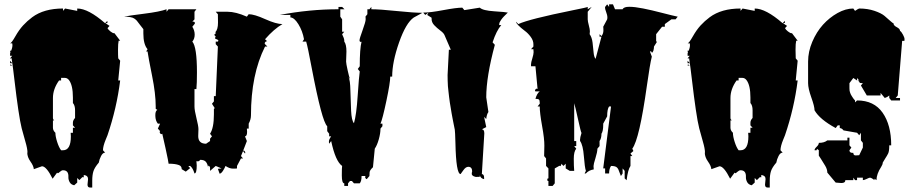

<svg xmlns="http://www.w3.org/2000/svg" viewBox="-20 -777 4148 873"><path d="M219.2 35.6Q190.9 -21 170.9 -21Q169.9 -21 133.8 -7.8Q132.8 -22.5 118.4 -42.7Q104 -63 104 -83H105Q105 -100.6 95.2 -133.8Q85.4 -167 78.6 -193.8Q71.8 -220.7 63.2 -278.3Q54.7 -335.9 46.6 -405.5Q38.6 -475.1 32.7 -512.7L29.3 -510.7L25.9 -511.7L35.6 -523.4H25.9V-535.6H27.3L25.9 -546.9L30.3 -545.9Q36.6 -559.6 36.6 -572.3L35.6 -580.1H26.4Q33.2 -582.5 49.8 -611.8Q66.4 -641.1 85 -661.4Q103.5 -681.6 126.5 -698.7Q179.7 -738.3 266.6 -738.3V-727.5L275.9 -738.3L331.1 -727.5V-738.3Q381.3 -738.3 458 -671.4L467.8 -682.1L468.8 -673.3L460 -671.4L478 -659.2L468.8 -648.9Q471.7 -642.6 481.9 -634.3Q492.2 -626 498.5 -626H500.5L526.4 -591.8H519.5Q516.6 -579.1 516.6 -551.3Q516.6 -523.4 517.6 -511.7L526.4 -501L517.6 -411.1H526.4Q510.7 -285.2 468.8 -162.1Q466.8 -156.7 460.4 -141.6Q448.2 -111.8 448.2 -93.8L458 -83Q447.3 -83 439.5 -67.6Q431.6 -52.2 429.2 -37.6Q410.6 -16.1 405 1Q399.4 18.1 399.4 44.4V75.7H389.6Q377.9 75.7 377.9 62.5L380.4 37.1Q380.4 21 360.8 18.6V29.3L354.5 28.3L340.8 42L331.1 32.2V53.2L317.4 65.4Q302.7 62.5 296.6 51Q290.5 39.6 291 27.8Q292.5 -2.9 266.6 -2.9Q260.3 -2.9 252.7 3.9Q245.1 10.7 243.4 10.7Q241.7 10.7 239.7 7.8ZM266.6 -93.8Q302.2 -93.8 302.2 -157.2Q302.2 -168 301.3 -173.3H311.5V-196.3H321.3L311.5 -207V-219.2Q311.5 -230 321.3 -240.7V-275.4Q321.3 -297.9 311.5 -308.6V-333.5Q311.5 -389.6 293.5 -413.1Q285.6 -422.9 274.9 -422.9H257.8V-411.1H248.5Q220.7 -372.1 220.7 -331.5V-240.7Q220.7 -234.4 226.6 -229.5H220.7V-196.3Q220.7 -183.6 231.9 -173.3Q231.9 -156.2 240 -131.3Q248 -106.4 257.8 -93.8ZM35.6 -489.7H25.9V-501ZM35.6 -479H25.9L27.3 -484.4Z M970.7 -9.3 987.3 -11.2 960.9 -22.5 935.1 0V-15.1Q933.1 -23.4 926.3 -23.4V-14.2Q924.3 -30.8 916.7 -40.5Q909.2 -50.3 890.1 -50.3Q885.7 -43.5 880.1 -43.5Q874.5 -43.5 873 -44.4L874.5 -24.9Q874.5 11.7 864.3 11.7Q856.9 -13.2 844.7 -22.5Q838.4 -22.5 836.4 -21.5L844.7 -12.7L824.7 3.4L806.2 -7.8Q806.2 -22 793.5 -26.4Q777.3 -32.7 746.6 -32.7Q746.6 -38.6 732.7 -102.8Q718.8 -167 717.8 -168.9Q715.8 -167 713.6 -167Q711.4 -167 708.7 -170.2Q706.1 -173.3 706.1 -176Q706.1 -178.7 708 -180.7L697.8 -192.4L708 -214.8H697.8Q687 -227.5 686.3 -250Q685.5 -272.5 695.3 -277.3L688 -282.2V-293Q688 -350.6 671.4 -432.9Q654.8 -515.1 650.9 -543H644.5L650.9 -553.2Q631.8 -575.2 631.8 -625V-644.5Q624 -653.8 615 -666Q606 -678.2 602.1 -682.9Q598.1 -687.5 590.3 -692.9Q578.1 -701.2 543.9 -701.2Q562.5 -705.6 634.8 -714.6Q707 -723.6 737.3 -734.9V-723.6L746.6 -734.9H873L864.3 -723.6V-689L854.5 -678.2Q855 -678.7 858.4 -678.7Q866.2 -678.7 866.2 -671.4Q866.2 -669.4 864.3 -667.5L854.5 -655.3Q865.2 -638.7 865.2 -619.6Q865.2 -600.6 854.5 -587.9Q875.5 -563.5 875.5 -448.2Q875.5 -397.5 873 -372.1H864.3V-293Q864.3 -275.4 873.3 -239.5Q882.3 -203.6 882.3 -189.9L881.3 -158.2Q881.3 -123.5 917 -123.5L935.1 -135.7V-146.5L943.8 -157.2L935.1 -168.9Q952.6 -195.3 952.6 -256.8V-282.2L956.5 -285.2L943.8 -305.2L952.6 -315.9V-339.8H960.9L970.7 -565.4L960.9 -576.2V-587.9H970.7Q972.7 -590.3 972.7 -593Q972.7 -595.7 965.1 -598.4Q957.5 -601.1 957.5 -603.3Q957.5 -605.5 960.9 -610.4L952.6 -620.1L954.1 -619.6Q956.1 -619.6 958.5 -622.6Q960.9 -625.5 960.9 -627.4Q960.9 -629.4 959 -630.4Q971.2 -642.6 971.2 -674.3Q971.2 -706.1 970.7 -712.4L960.9 -723.6H1014.2Q1052.2 -723.6 1102.5 -701.2L1110.8 -712.4Q1136.2 -712.4 1186 -689.9Q1235.8 -667.5 1264.2 -667.5Q1225.1 -644.5 1185.1 -598.6L1194.8 -589.4H1192.9Q1189.5 -589.4 1186.5 -586.2Q1183.6 -583 1183.6 -580.1Q1183.6 -577.1 1185.1 -576.2L1195.8 -565.4H1185.1Q1121.1 -438 1121.1 -252.4Q1121.1 -233.9 1110.8 -214.8V-192.4H1102.5L1103.5 -178.2Q1103.5 -157.2 1093.8 -157.2L1102.5 -135.7L1085 -90.3Q1085.9 -92.3 1088.1 -92.3Q1090.3 -92.3 1092.8 -89.1Q1095.2 -85.9 1095.2 -83.3Q1095.2 -80.6 1093.8 -79.1L1085 -90.3L1075.7 -67.4L1085 -56.6H1075.7L1057.6 -22.5V-11.2Q1054.7 -10.3 1039.1 -10.3Q1023.4 -10.3 1005.4 -22.5Q1002 -13.2 993.9 -0.5Q985.8 12.2 978.5 12.7Z M1684.1 -101.1 1675.8 -16.6Q1661.6 -3.4 1660.6 5.9Q1659.7 15.1 1659.7 23.4L1650.4 34.2Q1649.9 34.7 1649.4 35.2Q1647 39.6 1643.6 35.2Q1640.1 30.8 1640.1 28.6Q1640.1 26.4 1641.6 23.4H1624Q1624 47.4 1615.7 56.6H1589.4L1580.1 45.9H1571.3L1562.5 56.6V68.4H1545.4V56.6Q1534.2 56.6 1534.2 20.8Q1534.2 -15.1 1535.6 -22.5Q1505.4 -43.5 1485.8 -135.7L1476.6 -123.5Q1475.6 -125.5 1475.6 -134Q1475.6 -142.6 1485.8 -157.2H1476.6V-168.9L1467.8 -180.7V-203.1Q1443.8 -224.1 1397 -469.7Q1379.4 -564 1372.1 -587.9H1355.5L1362.3 -598.6Q1355.5 -636.7 1336.7 -667Q1317.9 -697.3 1300.3 -697.8V-709H1251.5Q1386.7 -734.9 1519 -734.9V-745.6H1535.6L1546.4 -734.9H1527.3V-701.2L1535.6 -689V-632.8H1545.4L1535.6 -621.6Q1545.4 -602.1 1545.4 -591.8V-587.9Q1555.2 -574.7 1555.2 -543L1553.7 -497.1Q1553.7 -488.8 1560.8 -456.8Q1567.9 -424.8 1571.3 -417.5L1564.9 -425.8Q1572.3 -412.6 1573.2 -365.5Q1574.2 -318.4 1576.4 -273.4Q1578.6 -228.5 1589.4 -216.8Q1600.6 -254.4 1606.4 -342.3Q1612.3 -430.2 1615.7 -452.1L1606.9 -463.4L1615.7 -475.6Q1615.7 -555.2 1624 -587.9Q1622.6 -586.4 1621.1 -586.4Q1614.7 -586.4 1614.7 -594Q1614.7 -601.6 1628.7 -639.9Q1642.6 -678.2 1642.6 -688.7Q1642.6 -699.2 1641.6 -701.2L1650.4 -712.4V-734.9H1659.7L1668.5 -745.6V-734.9Q1707 -734.9 1784.4 -726.8Q1861.8 -718.8 1900.9 -718.8L1861.3 -697.3Q1825.7 -672.9 1794.4 -583.7Q1763.2 -494.6 1763.2 -428.7H1754.4Q1754.4 -401.4 1736.8 -318.1Q1719.2 -234.9 1710 -214.8H1718.8V-203.1L1710 -192.4Q1710 -170.9 1702.4 -143.8Q1694.8 -116.7 1684.1 -101.1Z M2182.1 -170.4 2170.9 14.6Q2181.2 14.6 2181.2 32.2V37.6Q2165 34.2 2161.6 20V26.9L2149.4 27.3Q2140.6 28.3 2132.8 23.9Q2125 19.5 2125 13.4Q2125 7.3 2126 3.9H2127Q2127 -18.6 2109.4 -18.6Q2097.7 -18.6 2086.9 -3.2Q2076.2 12.2 2074.2 14.6Q2053.7 13.7 2050.8 -126Q2049.3 -180.2 2047.9 -187.3Q2046.4 -194.3 2042.7 -213.1Q2039.1 -231.9 2037.8 -238.3Q2036.6 -244.6 2033.4 -262Q2030.3 -279.3 2029.3 -287.1L2025.4 -310.5Q2022.9 -326.2 2022 -335.7Q2021 -345.2 2019.3 -359.6Q2017.6 -374 2016.6 -385.3Q2015.1 -411.6 2015.1 -435.5L2021 -550.8H2029.8L2001 -617.7Q1997.1 -627 1981.7 -638.4Q1966.3 -649.9 1954.1 -662.8Q1941.9 -675.8 1942.4 -692.4V-696.3L1922.4 -709L1928.2 -719.7L1913.6 -709L1904.3 -719.7Q1936.5 -719.7 1995.8 -731Q2055.2 -742.2 2082 -742.2L2091.3 -731L2161.6 -742.2Q2174.8 -729 2227.8 -725.6Q2280.8 -722.2 2289.1 -719.7Q2288.6 -719.2 2284.9 -715.8Q2281.2 -712.4 2280 -710.9Q2278.8 -709.5 2275.1 -706.1Q2271.5 -702.6 2269.5 -700.4Q2267.6 -698.2 2264.4 -694.6Q2261.2 -690.9 2259.5 -688.2Q2257.8 -685.5 2255.6 -682.1Q2253.4 -678.7 2252 -675.8Q2249.5 -669.4 2249.5 -663.1H2259.3Q2237.3 -637.7 2219.7 -584.5L2230 -573.2Q2190.9 -428.2 2190.9 -334.5L2200.7 -267.6Q2192.9 -257.3 2190.9 -235.8L2181.2 -245.6L2190.9 -199.2L2170.9 -189Q2182.1 -189 2182.1 -170.4Z M2424.3 -372.1 2414.6 -475.6H2394.5V-484.9Q2394.5 -492.7 2400.4 -511.5Q2406.2 -530.3 2406.2 -539.8Q2406.2 -549.3 2405.3 -553.2H2394.5L2405.3 -565.4V-576.2Q2405.3 -592.8 2393.1 -609.4Q2380.9 -626 2366.2 -636.7Q2327.1 -666.5 2326.2 -678.2L2336.9 -667.5Q2384.3 -689.9 2585 -730.5Q2649.4 -743.2 2652.3 -745.6V-734.9L2670.4 -745.6L2652.3 -723.6V-689Q2652.3 -680.2 2657.2 -662.1Q2662.1 -644 2662.1 -635Q2662.1 -626 2661.1 -621.6Q2671.4 -606.9 2674.3 -583.3Q2677.2 -559.6 2679 -538.8Q2680.7 -518.1 2688 -509.3L2714.8 -610.4H2706.1V-621.6L2714.8 -612.8Q2723.6 -624 2723.6 -638.2Q2723.6 -652.3 2722.7 -655.3L2740.7 -689Q2741.7 -692.4 2741.7 -699.7Q2741.7 -707 2736.3 -721.7Q2731 -736.3 2731 -741.2L2731.4 -745.6L2740.7 -757.3L2749.5 -745.6V-757.3H2767.1L2776.4 -734.9H2811Q2815.9 -746.1 2841.1 -746.1Q2866.2 -746.1 2904.3 -738.5Q2942.4 -731 2991 -718.3Q3039.6 -705.6 3061.5 -701.2L3051.8 -689H3032.7L3002.9 -667.5V-655.3H2990.2L2963.4 -621.6V-587.9H2967.8L2953.6 -565.4Q2953.6 -556.2 2950.7 -545.9L2946.3 -538.1L2943.8 -537.6Q2941.9 -543.5 2939.5 -543.5Q2937 -543.5 2935.1 -543L2943.8 -519.5Q2935.1 -485.8 2921.4 -387.7Q2887.2 -143.6 2855 -101.1L2859.9 -90.3L2846.7 -79.1L2855 -67.4H2846.7V-22.5Q2835 -5.9 2829.1 42.5L2820.3 34.2V0L2811 -11.2V11.7L2803.2 23.4Q2800.3 17.1 2796.9 7.3Q2793.5 -2.4 2791.7 -6.3Q2790 -10.3 2786.1 -14.6Q2779.3 -22.5 2758.3 -22.5Q2749.5 -9.8 2749.5 11.7H2731.4V-11.2H2722.7L2758.3 -293H2749.5Q2740.7 -280.8 2740.7 -248L2722.7 -214.8V-209Q2722.7 -180.2 2714.8 -168.9Q2714.8 -147.9 2706.1 -135.7V-112.8L2696.3 -101.1Q2696.3 -85.9 2687.5 -58.1Q2678.7 -30.3 2678.7 -22Q2678.7 -13.7 2679.7 -6.8Q2656.7 -2.9 2644 11.7H2638.2L2644 0Q2638.7 -15.1 2634.8 -66.2Q2630.9 -117.2 2617.7 -135.7L2617.2 -140.6Q2617.2 -150.9 2624 -172.4Q2620.6 -177.7 2607.9 -236.1Q2595.2 -294.4 2590.8 -307.6V-135.7H2600.1V-112.8H2590.8L2600.1 -101.1Q2588.9 -87.9 2588.9 -55.2Q2588.9 -22.5 2590.8 0H2570.8L2552.2 -11.2V-32.7L2542 -22.5L2532.2 -32.7V-30.8Q2532.2 -27.8 2530.3 -24.7Q2528.3 -21.5 2527.1 -21.5Q2525.9 -21.5 2523.9 -23.4L2502.4 -11.2V56.6L2492.7 68.4H2473.6V45.9H2472.2Q2468.3 45.9 2468.3 40Q2468.3 34.2 2472.2 34.2H2473.6V-11.2L2462.9 -22.5V-56.6L2454.1 -67.4L2455.1 -114.7Q2455.6 -145 2444.8 -204.3Q2434.1 -263.7 2434.1 -293H2424.3L2434.1 -305.2V-310.1Q2434.1 -321.3 2430.2 -324.5Q2426.3 -327.6 2414.6 -327.6Q2421.4 -352.5 2434.1 -361.3H2414.6Q2412.6 -363.3 2412.6 -365.2Q2412.6 -368.2 2415.3 -371.1Q2418 -374 2420.2 -374Q2422.4 -374 2424.3 -372.1Z M3299.8 35.6Q3271.5 -21 3251.5 -21Q3250.5 -21 3214.4 -7.8Q3213.4 -22.5 3199 -42.7Q3184.6 -63 3184.6 -83H3185.5Q3185.5 -100.6 3175.8 -133.8Q3166 -167 3159.2 -193.8Q3152.3 -220.7 3143.8 -278.3Q3135.3 -335.9 3127.2 -405.5Q3119.1 -475.1 3113.3 -512.7L3109.9 -510.7L3106.4 -511.7L3116.2 -523.4H3106.4V-535.6H3107.9L3106.4 -546.9L3110.8 -545.9Q3117.2 -559.6 3117.2 -572.3L3116.2 -580.1H3106.9Q3113.8 -582.5 3130.4 -611.8Q3147 -641.1 3165.5 -661.4Q3184.1 -681.6 3207 -698.7Q3260.3 -738.3 3347.2 -738.3V-727.5L3356.4 -738.3L3411.6 -727.5V-738.3Q3461.9 -738.3 3538.6 -671.4L3548.3 -682.1L3549.3 -673.3L3540.5 -671.4L3558.6 -659.2L3549.3 -648.9Q3552.2 -642.6 3562.5 -634.3Q3572.8 -626 3579.1 -626H3581.1L3606.9 -591.8H3600.1Q3597.2 -579.1 3597.2 -551.3Q3597.2 -523.4 3598.1 -511.7L3606.9 -501L3598.1 -411.1H3606.9Q3591.3 -285.2 3549.3 -162.1Q3547.4 -156.7 3541 -141.6Q3528.8 -111.8 3528.8 -93.8L3538.6 -83Q3527.8 -83 3520 -67.6Q3512.2 -52.2 3509.8 -37.6Q3491.2 -16.1 3485.6 1Q3480 18.1 3480 44.4V75.7H3470.2Q3458.5 75.7 3458.5 62.5L3460.9 37.1Q3460.9 21 3441.4 18.6V29.3L3435.1 28.3L3421.4 42L3411.6 32.2V53.2L3397.9 65.4Q3383.3 62.5 3377.2 51Q3371.1 39.6 3371.6 27.8Q3373 -2.9 3347.2 -2.9Q3340.8 -2.9 3333.3 3.9Q3325.7 10.7 3324 10.7Q3322.3 10.7 3320.3 7.8ZM3347.2 -93.8Q3382.8 -93.8 3382.8 -157.2Q3382.8 -168 3381.8 -173.3H3392.1V-196.3H3401.9L3392.1 -207V-219.2Q3392.1 -230 3401.9 -240.7V-275.4Q3401.9 -297.9 3392.1 -308.6V-333.5Q3392.1 -389.6 3374 -413.1Q3366.2 -422.9 3355.5 -422.9H3338.4V-411.1H3329.1Q3301.3 -372.1 3301.3 -331.5V-240.7Q3301.3 -234.4 3307.1 -229.5H3301.3V-196.3Q3301.3 -183.6 3312.5 -173.3Q3312.5 -156.2 3320.6 -131.3Q3328.6 -106.4 3338.4 -93.8ZM3116.2 -489.7H3106.4V-501ZM3116.2 -479H3106.4L3107.9 -484.4Z M3921.4 -342.8 3894.5 -388.2 3903.3 -398.9Q3889.6 -398.9 3888.7 -401.4Q3886.7 -407.7 3879.4 -411.1H3886.7L3877 -422.4V-411.1L3859.9 -422.4L3842.3 -398.9V-376Q3842.3 -363.8 3844.7 -357.7Q3847.2 -351.6 3848.1 -348.6Q3849.1 -345.7 3852.5 -340.8Q3856 -335.9 3856.9 -334Q3861.3 -326.7 3867.7 -320.3V-311.5L3877 -320.3Q3954.1 -320.3 3993.2 -264.4Q4032.2 -208.5 4032.2 -116.2H4023.4Q4023.4 -89.4 4018.3 -79.1Q4013.2 -68.8 4005.6 -57.4Q3998 -45.9 3993.7 -37.6Q3993.7 -29.3 3986.8 -18.6Q3965.3 14.6 3965.3 42L3956.1 35.6V42Q3954.1 40 3946.8 35.4Q3939.5 30.8 3935.8 30.8Q3932.1 30.8 3920.9 36.4Q3909.7 42 3903.3 42V30.8H3877V42H3867.7L3859.9 30.8V42H3823.7Q3823.7 55.2 3805.7 55.2L3779.8 53.2L3741.7 7.8Q3741.7 -6.8 3732.4 -22.7Q3723.1 -38.6 3713.4 -53.5Q3703.6 -68.4 3703.1 -69.3V-93.8L3694.8 -100.1L3692.9 -93.8H3683.6Q3683.6 -100.6 3693.4 -109.9Q3703.1 -119.1 3703.1 -127.4Q3728 -127.4 3741.7 -138.7H3833V-150.9H3842.3V-116.2L3851.1 -106L3842.3 -93.8Q3842.3 -82 3856.4 -82H3859.9Q3859.9 -70.3 3870.6 -70.3L3886.7 -71.3L3903.3 -106V-127.4L3894.5 -138.7V-173.3L3886.7 -162.1L3877 -173.3L3815.4 -184.1Q3808.6 -193.8 3798.3 -194.8V-207H3789.1L3779.8 -194.8Q3707.5 -233.9 3683.6 -275.4Q3683.6 -293 3668.9 -334Q3654.3 -375 3654.3 -398.9V-497.1Q3654.3 -542 3673.3 -586.9Q3692.4 -631.8 3721.9 -664.6Q3751.5 -697.3 3788.3 -717.8Q3825.2 -738.3 3859.9 -738.3L3867.7 -727.5Q3883.8 -738.3 3886.7 -738.3Q3924.8 -738.3 3955.8 -727.8Q3986.8 -717.3 4001.7 -704.8Q4016.6 -692.4 4027.8 -681.9Q4039.1 -671.4 4042.5 -671.4Q4042.5 -661.1 4057.4 -653.6Q4072.3 -646 4072.3 -636.7Q4079.1 -632.3 4085.9 -618.9Q4092.8 -605.5 4092.8 -600.3Q4092.8 -595.2 4092.3 -591.3H4082L4062 -342.8L4052.7 -331.5H4072.3V-320.3H4032.2L4023.4 -331.5V-342.8Q4014.6 -335 4002.9 -331.5L3983.9 -354.5V-342.8Z"/></svg>

Font: Butcherman Caps
Style: Regular
Weight: 400
Version: Version 001.003